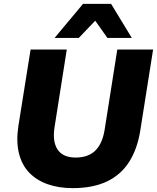

<svg xmlns="http://www.w3.org/2000/svg" viewBox="-20 -961 811 992"><path d="M356 11Q283 11 225.5 -9.5Q168 -30 130 -70Q92 -110 77.5 -170.5Q63 -231 75 -310L138 -705H325L262 -305Q250 -230 277.5 -188.5Q305 -147 371 -147Q435 -147 471.5 -182Q508 -217 520 -287L586 -705H771L705 -288Q690 -192 647.5 -125Q605 -58 532.5 -23.5Q460 11 356 11ZM262 -765 409 -941H554L661 -765H535L472 -854L387 -765Z"/></svg>

Font: Nunito Sans 10pt Black
Style: Italic
Weight: 900
Italic angle: -9°
Designer: Vernon Adams
Foundry: Vernon Adams
Version: Version 3.101;gftools[0.9.27]